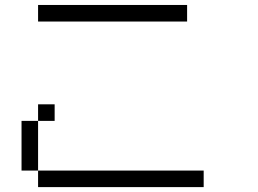

<svg xmlns="http://www.w3.org/2000/svg" viewBox="-20 -820 1040 773"><path d="M66.7 -133.3V-333.3H133.3V-133.3ZM733.3 -800V-733.3H133.3V-800ZM133.3 -133.3H800V-66.7H133.3ZM133.3 -333.3V-400H200V-333.3Z"/></svg>

Font: Galmuri14 Regular
Style: Regular
Weight: 400
Designer: Lee Minseo (quiple)
Version: Version 2.399;hotconv 1.1.1;makeotfexe 2.6.0 DEVELOPMENT